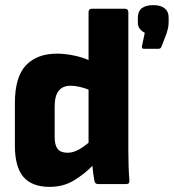

<svg xmlns="http://www.w3.org/2000/svg" viewBox="-20 -717 677 748"><path d="M173 11Q105 11 71.5 -27.5Q38 -66 38 -150V-315Q38 -417 81 -462.5Q124 -508 202 -508Q230 -508 264 -501.5Q298 -495 325 -483V-669Q325 -683 338 -683H466Q480 -683 480 -669V-128Q480 -97 481 -68Q482 -39 484 -15Q486 0 472 0H362Q350 0 348 -12Q343 -36 340 -71Q309 -39 268 -14Q227 11 173 11ZM193 -182Q193 -152 204.5 -137Q216 -122 243 -122Q264 -122 284.5 -133Q305 -144 325 -161V-368Q307 -375 288.5 -379Q270 -383 255 -383Q193 -383 193 -303ZM540 -527Q531 -527 533 -537L544 -589Q534 -594 525.5 -603.5Q517 -613 517 -631V-648Q517 -697 578 -697Q606 -697 621.5 -684.5Q637 -672 637 -649V-630Q637 -620 635 -610Q633 -600 629 -587L609 -535Q606 -527 598 -527Z"/></svg>

Font: Sofia Sans Semi Condensed Black
Style: Regular
Weight: 900
Designer: Botio Nikoltchev, Ani Petrova
Foundry: lettersoup
Version: Version 4.100; ttfautohint (v1.8.4.7-5d5b)